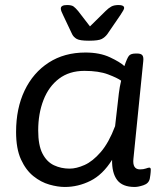

<svg xmlns="http://www.w3.org/2000/svg" viewBox="-20 -738 645 764"><path d="M238 6Q210 6 176.5 -3.5Q143 -13 113 -37Q83 -61 63.5 -103.5Q44 -146 44 -213Q44 -307 78 -378Q112 -449 174 -489Q236 -529 320 -529Q377 -529 417.5 -510Q458 -491 475 -475Q486 -508 493.5 -516.5Q501 -525 520 -525H526Q541 -525 546.5 -518Q552 -511 550 -494L511 -107Q506 -64 537 -64Q551 -64 560.5 -67.5Q570 -71 574 -71Q580 -71 580 -63Q580 -62 579.5 -53Q579 -44 576 -27Q572 -8 551 -1Q530 6 516 6Q467 6 446 -22Q425 -50 426 -102Q389 -43 340 -18.5Q291 6 238 6ZM257 -67Q284 -67 316.5 -81.5Q349 -96 381 -133Q413 -170 438 -236L453 -367Q456 -392 462 -417Q447 -428 410 -442Q373 -456 316 -456Q256 -456 215 -425Q174 -394 153 -340Q132 -286 132 -219Q132 -160 149 -127Q166 -94 194.5 -80.5Q223 -67 257 -67ZM452 -718Q474 -718 474 -706Q474 -700 459 -678L407 -602Q398 -590 385 -583Q372 -576 334 -576Q298 -576 285.5 -583Q273 -590 267 -602L231 -678Q227 -686 224.5 -692.5Q222 -699 222 -704Q222 -718 247 -718Q265 -718 273 -712Q281 -706 291 -694L338 -633L400 -694Q412 -706 423 -712Q434 -718 452 -718Z"/></svg>

Font: Asap Semi Expanded Semi Expanded Regular
Style: Italic
Weight: 400
Width: 6
Italic angle: -6°
Designer: Pablo Cosgaya
Foundry: Omnibus-Type
Version: Version 3.001; ttfautohint (v1.8.4.7-5d5b)